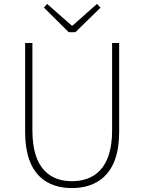

<svg xmlns="http://www.w3.org/2000/svg" viewBox="-20 -945 734 978"><path d="M330 -781H364L492 -906L474 -925L350 -815H345L220 -925L204 -906ZM346 13C464 13 587 -47 587 -272V-726H551V-280C551 -81 453 -22 346 -22C241 -22 145 -81 145 -280V-726H108V-272C108 -47 228 13 346 13Z"/></svg>

Font: SSpoqa Han Sans Neo Thin
Style: Regular
Weight: 100
Designer: [Spoqa Han Sans Neo] Dong-huui Kim  Younghwa Kang  Yujin Lee  [Noto Sans] Ryoko NISHIZUKA  (kana & ideographs); Paul D. 
Foundry: Spoqa (http://www.spoqa-han-sans.com)
Version: Version 1.000